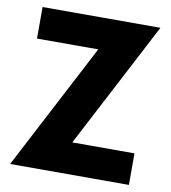

<svg xmlns="http://www.w3.org/2000/svg" viewBox="-78 -747 724 815"><g transform="rotate(10 284.0 -340.0)"><path d="M532 -136V0H20L304 -544H40V-680H548L264 -136Z"/></g></svg>

Font: Puffins on Iceburgs(2)
Style: on-Iceburgs-Bold
Weight: 700
Version: Version 1.0